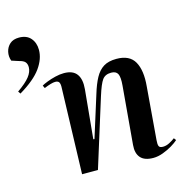

<svg xmlns="http://www.w3.org/2000/svg" viewBox="-113 -874 960 994"><g transform="rotate(-15 367.0 -377.0)"><path d="M725 -45Q712 -33 689.5 -19.5Q667 -6 640 4Q613 14 588 14Q541 14 520 -10Q499 -34 503 -78L530 -389Q534 -434 525 -451.5Q516 -469 490 -469Q458 -469 442.5 -447.5Q427 -426 408 -365L294 0H209L223 -460Q224 -479 219 -488.5Q214 -498 198 -498Q188 -498 172.5 -493.5Q157 -489 138 -481L131 -496Q141 -502 161.5 -510Q182 -518 206.5 -524Q231 -530 253 -530Q301 -530 321.5 -502Q342 -474 337 -421L312 -160L318 -159L388 -382Q403 -432 421 -465Q439 -498 465.5 -514.5Q492 -531 535 -531Q605 -531 631.5 -484Q658 -437 650 -352L627 -71Q625 -49 629 -39Q633 -29 651 -29Q668 -29 685.5 -38Q703 -47 716 -57ZM9 -486 0 -499Q46 -531 66 -556.5Q86 -582 86 -607Q86 -624 77.5 -634.5Q69 -645 44 -651L7 -663Q-2 -687 3.5 -711.5Q9 -736 27 -752Q45 -768 76 -768Q117 -768 138.5 -743Q160 -718 160 -680Q160 -632 125.5 -583.5Q91 -535 9 -486Z"/></g></svg>

Font: Literata 72pt SemiBold
Style: Italic
Weight: 600
Italic angle: -2°
Designer: Latin by Veronika Burian and Jose Scaglione. Greek by Irene Vlachou. Cyrillic by Vera Evstafieva
Foundry: TypeTogether
Version: Version 3.002